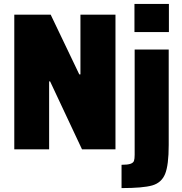

<svg xmlns="http://www.w3.org/2000/svg" viewBox="-20 -763 928 981"><path d="M53 0V-688H239L385 -383H391V-688H570V0H399L236 -347H231V0ZM667 -599V-743H843V-599ZM668 28V-510H842V-22Q842 81 823.5 126Q805 171 757.5 184.5Q710 198 601 198V79Q632 79 646.5 74Q661 69 664.5 59Q668 49 668 28Z"/></svg>

Font: Saira Semi Condensed ExtraBold
Style: Regular
Weight: 800
Width: 4
Designer: Hector Gatti with collaboration of the Omnibus-Type team
Foundry: Omnibus-Type
Version: Version 1.001; ttfautohint (v1.8)